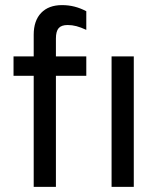

<svg xmlns="http://www.w3.org/2000/svg" viewBox="-20 -732 627 752"><path d="M112 0V-435H33V-511H112V-596Q112 -651 141.2 -681.5Q170.5 -712 223 -712Q248.5 -712 272 -706Q295.5 -700 318 -688V-615Q296.5 -625 279.5 -629.5Q262.5 -634 245 -634Q220.5 -634 209.8 -621.8Q199 -609.5 199 -581V-511H318V-435H199V0ZM417 0V-511H504V0Z"/></svg>

Font: Undotted
Style: Regular
Weight: 400
Designer: Delve Withrington, Dave Bailey, Thomas Jockin
Foundry: Delve Fonts LLC
Version: Version 4.000